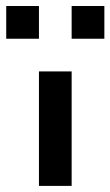

<svg xmlns="http://www.w3.org/2000/svg" viewBox="-74 -609 361 629"><path d="M160.7 -375V0H53.6V-375ZM267.9 -589.3V-482.1H160.7V-589.3ZM53.6 -589.3V-482.1H-53.6V-589.3Z"/></svg>

Font: Jersey 10
Style: Regular
Weight: 400
Designer: Sarah Cadigan-Fried
Version: Version 1.000